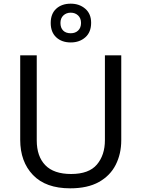

<svg xmlns="http://www.w3.org/2000/svg" viewBox="-20 -1015 771 1045"><path d="M640 -252Q640 -178 610 -118.5Q580 -59 518.5 -24.5Q457 10 362 10Q229 10 159.5 -62.5Q90 -135 90 -254V-714H180V-251Q180 -164 226.5 -116Q273 -68 367 -68Q464 -68 507.5 -119.5Q551 -171 551 -252V-714H640ZM365 -784Q316 -784 286 -812Q256 -840 256 -890Q256 -940 286 -967.5Q316 -995 365 -995Q412 -995 444 -967.5Q476 -940 476 -891Q476 -840 444.5 -812Q413 -784 365 -784ZM365 -834Q390 -834 405.5 -849Q421 -864 421 -890Q421 -916 405 -931Q389 -946 365 -946Q341 -946 325 -931Q309 -916 309 -890Q309 -864 323.5 -849Q338 -834 365 -834Z"/></svg>

Font: Noto Sans Adlam
Style: Regular
Weight: 400
Designer: Mark Jamra, Neil Patel
Foundry: JamraPatel LLC
Version: Version 3.001